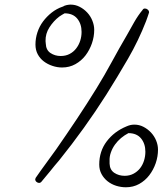

<svg xmlns="http://www.w3.org/2000/svg" viewBox="-20 -752 692 817"><path d="M380.9 -625Q380.9 -595.7 371.1 -567.4Q361.3 -539.1 343.8 -516.1Q326.2 -493.2 300.8 -479Q275.4 -464.8 244.1 -464.8Q223.6 -464.8 203.1 -471.7Q182.6 -478.5 166.5 -490.7Q150.4 -502.9 140.6 -521Q130.9 -539.1 130.9 -562.5Q130.9 -588.9 139.2 -614.3Q147.5 -639.6 163.1 -660.6Q178.7 -681.6 199.7 -698.2Q220.7 -714.8 246.1 -723.6H247.1Q253.9 -728.5 264.2 -730.5Q274.4 -732.4 280.3 -732.4Q300.8 -732.4 318.8 -723.1Q336.9 -713.9 351.1 -698.7Q365.2 -683.6 373 -664.1Q380.9 -644.5 380.9 -625ZM614.3 -699.2Q614.3 -698.2 612.3 -692.9Q610.4 -687.5 608.4 -681.2Q606.4 -674.8 604 -668.9Q601.6 -663.1 601.6 -662.1Q569.3 -579.1 524.9 -502.4Q480.5 -425.8 432.6 -349.6Q340.8 -205.1 231.4 -69.3Q211.9 -46.9 193.4 -23.4Q174.8 0 155.3 22.5Q151.4 26.4 146.5 26.4Q140.6 26.4 135.3 22Q129.9 17.6 129.9 10.7Q129.9 8.8 131.8 4.9Q153.3 -26.4 175.3 -56.2Q197.3 -85.9 218.8 -116.2Q263.7 -180.7 306.6 -245.1Q349.6 -309.6 390.6 -376Q424.8 -431.6 456.1 -489.3Q487.3 -546.9 520.5 -603.5Q535.2 -629.9 551.3 -658.2Q567.4 -686.5 586.9 -710Q589.8 -715.8 596.7 -715.8Q603.5 -715.8 608.9 -710.9Q614.3 -706.1 614.3 -699.2ZM652.3 -115.2Q652.3 -85.9 642.6 -57.6Q632.8 -29.3 615.2 -6.3Q597.7 16.6 572.3 30.8Q546.9 44.9 515.6 44.9Q495.1 44.9 474.6 38.6Q454.1 32.2 438 19.5Q421.9 6.8 412.1 -11.2Q402.3 -29.3 402.3 -51.8Q402.3 -108.4 434.1 -150.4Q465.8 -192.4 517.6 -213.9Q526.4 -217.8 534.2 -219.7Q542 -221.7 551.8 -221.7Q572.3 -221.7 590.3 -212.4Q608.4 -203.1 622.6 -188Q636.7 -172.9 644.5 -153.8Q652.3 -134.8 652.3 -115.2ZM327.1 -616.2Q327.1 -650.4 308.6 -672.9Q290 -695.3 254.9 -695.3Q244.1 -689.5 232.4 -681.6Q208 -663.1 190.4 -635.7Q172.9 -608.4 173.8 -577.1L174.8 -566.4Q175.8 -539.1 194.8 -526.4Q213.9 -513.7 238.3 -513.7Q259.8 -513.7 276.4 -522.5Q293 -531.2 304.2 -545.9Q315.4 -560.5 321.3 -578.6Q327.1 -596.7 327.1 -616.2ZM598.6 -106.4Q598.6 -140.6 580.1 -163.1Q561.5 -185.5 526.4 -185.5Q509.8 -176.8 495.1 -164.6Q480.5 -152.3 469.2 -136.7Q458 -121.1 451.7 -103Q445.3 -85 446.3 -66.4V-55.7Q447.3 -29.3 466.3 -16.6Q485.4 -3.9 510.7 -3.9Q531.2 -3.9 547.9 -12.7Q564.5 -21.5 575.7 -35.6Q586.9 -49.8 592.8 -68.4Q598.6 -86.9 598.6 -106.4Z"/></svg>

Font: Calligraffitti
Style: Regular
Weight: 400
Designer: Dathan Boardman
Foundry: Open Window
Version: Version 1.002